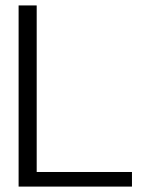

<svg xmlns="http://www.w3.org/2000/svg" viewBox="-20 -690 563 710"><path d="M468 -54H115.7V-669.9H48.8V0H468Z"/></svg>

Font: SaysetthaMai Thin
Style: Regular
Weight: 100
Designer: John M. Durdin
Foundry: Lao Script for Windows
Version: Version 1.101